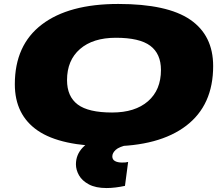

<svg xmlns="http://www.w3.org/2000/svg" viewBox="-20 -730 1129 971"><path d="M535 10Q287 10 171 -69.5Q55 -149 55 -304Q55 -502 191.5 -606Q328 -710 578 -710Q826 -710 942 -630.5Q1058 -551 1058 -396Q1058 -198 921.5 -94Q785 10 535 10ZM547 -161Q663 -161 728.5 -218Q794 -275 794 -376Q794 -458 740 -498.5Q686 -539 566 -539Q450 -539 384.5 -482Q319 -425 319 -325Q319 -242 373 -201.5Q427 -161 547 -161ZM491 -33 632 1Q582 12 565 28Q548 44 548 61Q548 77 561.5 84.5Q575 92 597 92Q607 92 614 91.5Q621 91 628 89L612 210Q589 215 565 218Q541 221 519 221Q464 221 429.5 202.5Q395 184 379.5 156.5Q364 129 364 101Q364 52 398.5 16Q433 -20 491 -33Z"/></svg>

Font: Georama ExtraExtended ExtraBold
Style: Italic
Weight: 800
Width: 8
Italic angle: -9°
Designer: Jean-Baptiste Levee
Foundry: Production Type
Version: Version 1.000